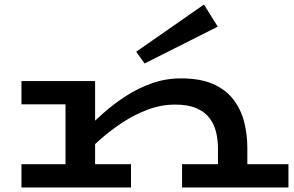

<svg xmlns="http://www.w3.org/2000/svg" viewBox="-20 -830 1301 850"><path d="M945 0V-173Q945 -209 937 -243.5Q929 -278 908.5 -306Q888 -334 850.5 -350.5Q813 -367 755 -367Q694 -367 635 -345Q576 -323 523.5 -288.5Q471 -254 427.5 -216Q384 -178 354 -146V-250Q392 -289 438.5 -330Q485 -371 538.5 -405.5Q592 -440 653 -461.5Q714 -483 781 -483Q867 -483 923.5 -458Q980 -433 1013.5 -389Q1047 -345 1061 -290Q1075 -235 1075 -175V0ZM75 0V-103H560V0ZM270 0V-471H401V0ZM75 -368V-471H370V-368ZM786 0V-103H1257V0ZM620 -549 583 -601 883 -810 944 -712Z"/></svg>

Font: BioRhyme Expanded SemiBold
Style: Regular
Weight: 600
Width: 7
Designer: Aoife Mooney
Foundry: Aoife Mooney Type
Version: Version 1.600;gftools[0.9.33]